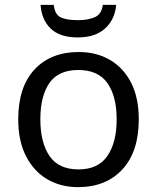

<svg xmlns="http://www.w3.org/2000/svg" viewBox="-20 -760 645 790"><path d="M551 -269Q551 -136 483.5 -63Q416 10 301 10Q230 10 174.5 -22.5Q119 -55 87 -117.5Q55 -180 55 -269Q55 -402 122 -474Q189 -546 304 -546Q377 -546 432.5 -513.5Q488 -481 519.5 -419.5Q551 -358 551 -269ZM146 -269Q146 -174 183.5 -118.5Q221 -63 303 -63Q384 -63 422 -118.5Q460 -174 460 -269Q460 -364 422 -418Q384 -472 302 -472Q220 -472 183 -418Q146 -364 146 -269ZM458 -740Q453 -680 412.5 -643Q372 -606 300 -606Q226 -606 188.5 -642.5Q151 -679 147 -740H201Q206 -699 231 -688Q256 -677 302 -677Q341 -677 369.5 -689Q398 -701 403 -740Z"/></svg>

Font: Go Noto Current
Style: Regular
Weight: 400
Designer: Monotype Design Team
Foundry: Monotype Imaging Inc.
Version: Version 2.007; ttfautohint (v1.8) -l 8 -r 50 -G 200 -x 14 -D